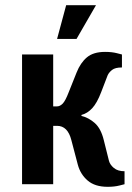

<svg xmlns="http://www.w3.org/2000/svg" viewBox="-20 -710 510 740"><path d="M395 10Q346 10 318 -14Q290 -38 280 -75L255 -170Q241 -225 200 -225H185V0H65V-500H185V-300H200Q211 -300 221.5 -310.5Q232 -321 245 -355L275 -430Q290 -468 315 -489Q340 -510 385 -510Q411 -510 430.5 -505Q450 -500 450 -500V-450Q424 -450 412 -440.5Q400 -431 395 -420L370 -355Q354 -313 335.5 -293Q317 -273 294 -267V-263Q321 -257 345 -236Q369 -215 380 -170L400 -90Q404 -75 419 -62.5Q434 -50 460 -50V0Q460 0 440.5 5Q421 10 395 10ZM200 -560 235 -690H350L275 -560Z"/></svg>

Font: Cuprum
Style: Regular
Weight: 400
Designer: Jovanny Lemonad
Foundry: Jovanny Lemonad
Version: Version 3.000